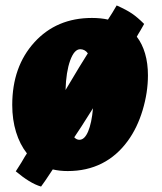

<svg xmlns="http://www.w3.org/2000/svg" viewBox="-20 -619 594 706"><path d="M303 -423Q297 -431 290 -434.5Q283 -438 275 -438Q253 -438 238 -396.5Q223 -355 221 -288Q254 -344 271 -371.5Q288 -399 303 -423ZM253 -114Q258 -109 262.5 -107Q267 -105 272 -105Q291 -105 304 -135.5Q317 -166 322 -221Q294 -176 279.5 -154Q265 -132 253 -114ZM450 -101Q410 -46 354.5 -18Q299 10 229 10Q214 10 200.5 8.5Q187 7 174 4Q157 30 148 43Q139 56 131 67Q110 61 86.5 46.5Q63 32 38 11Q42 5 46 -1.5Q50 -8 59 -22Q67 -36 71 -42.5Q75 -49 79 -55Q53 -88 39 -133.5Q25 -179 25 -233Q25 -374 106.5 -463.5Q188 -553 318 -553Q334 -553 349 -551.5Q364 -550 377 -547Q385 -559 393 -572Q401 -585 409 -599Q445 -583 465.5 -569Q486 -555 510 -531Q508 -527 505 -522Q502 -517 497 -508Q491 -498 488 -493Q485 -488 483 -484Q503 -458 513.5 -422Q524 -386 524 -342Q524 -279 504.5 -214Q485 -149 450 -101Z"/></svg>

Font: Atma
Style: Bold
Weight: 700
Designer: Gregori Vincens, Jeremie Hornus, Riccardo Olocco, Yoann Minet.
Foundry: black foundry
Version: Version 1.102;PS 1.100;hotconv 1.0.86;makeotf.lib2.5.63406